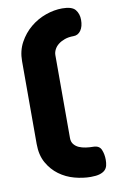

<svg xmlns="http://www.w3.org/2000/svg" viewBox="-89 -816 536 885"><g transform="rotate(-10 179.0 -374.0)"><path d="M263 20Q226 20 187 9.5Q148 -1 116 -24.5Q84 -48 63.5 -84.5Q43 -121 43 -173V-561Q43 -609 64 -647.5Q85 -686 117.5 -713Q150 -740 189.5 -754Q229 -768 267 -768Q313 -768 328.5 -748.5Q344 -729 344 -701Q344 -670 331 -651.5Q318 -633 297 -633Q273 -633 255 -626.5Q237 -620 224.5 -610Q212 -600 205.5 -587Q199 -574 199 -561V-173Q199 -155 208.5 -143.5Q218 -132 232 -126Q246 -120 263.5 -117.5Q281 -115 297 -115Q326 -115 335 -93.5Q344 -72 344 -46Q344 -31 341 -19Q338 -7 329.5 1.5Q321 10 305 15Q289 20 263 20Z"/></g></svg>

Font: AkaAcidDosis
Style: ExtraBold
Weight: 800
Designer: Edgar Tolentino, Pablo Impallari, Igino Marini, Aka-Acid
Foundry: Edgar Tolentino, Pablo Impallari, Igino Marini, Aka-Acid
Version: Version 1.007